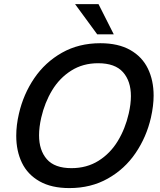

<svg xmlns="http://www.w3.org/2000/svg" viewBox="-20 -912 786 941"><path d="M59.6 -246.6Q59.6 -298.8 72.8 -355Q94.7 -450.2 147.9 -528.6Q201.2 -606.9 283.7 -653.6Q366.2 -700.2 471.7 -700.2Q559.6 -700.2 618.2 -667Q676.8 -633.8 704.8 -575.9Q732.9 -518.1 732.9 -443.4Q732.9 -394.5 719.7 -335.4Q697.8 -240.2 644.5 -161.9Q591.3 -83.5 508.5 -36.9Q425.8 9.8 320.3 9.8Q232.4 9.8 174.1 -23.2Q115.7 -56.2 87.6 -114Q59.6 -171.9 59.6 -246.6ZM610.8 -355Q621.6 -401.9 621.6 -440.9Q621.6 -514.6 582.8 -558.3Q543.9 -602.1 460.9 -602.1Q386.2 -602.1 329.1 -565.9Q272 -529.8 235.6 -469.7Q199.2 -409.7 182.1 -335.4Q171.4 -288.6 171.4 -249Q171.4 -175.3 209.7 -131.6Q248 -87.9 330.1 -87.9Q405.3 -87.9 462.9 -124Q520.5 -160.2 557.1 -220.5Q593.8 -280.8 610.8 -355ZM456.5 -743.7 348.1 -891.6H462.9L537.6 -743.7Z"/></svg>

Font: Acari Sans SemiBold
Style: Italic
Weight: 600
Italic angle: -13°
Designer: Alfredo Marco Pradil and Stefan Peev
Foundry: Hanken Design Co.
Version: Version 1.045;January 11, 2019;FontCreator 11.5.0.2425 64-bi